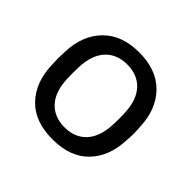

<svg xmlns="http://www.w3.org/2000/svg" viewBox="-135 -681 843 843"><g transform="rotate(45 286.0 -260.0)"><path d="M51.8 -259.8 53.2 -303.2Q57.1 -406.2 117.7 -468Q178.2 -529.8 286.1 -529.8Q394 -529.8 454.6 -467.8Q515.1 -405.8 519 -303.2Q521 -281.2 521 -259.8Q521 -238.8 519 -216.8Q515.1 -113.8 455.6 -52Q396 9.8 286.1 9.8Q175.8 9.8 116.5 -52Q57.1 -113.8 53.2 -216.8ZM143.1 -259.8 144 -222.2Q147 -146 184.6 -105.5Q222.2 -64.9 286.1 -64.9Q350.1 -64.9 387.5 -105.5Q424.8 -146 428.2 -222.2Q429.2 -231.9 429.2 -259.8Q429.2 -287.6 428.2 -297.9Q425.3 -374 387.7 -414.6Q350.1 -455.1 286.1 -455.1Q222.2 -455.1 184.6 -414.6Q147 -374 144 -297.9Z"/></g></svg>

Font: Rubik AZ
Style: Regular
Weight: 400
Designer: Hubert and Fischer
Foundry: Hubert & Fischer
Version: Version 2.000